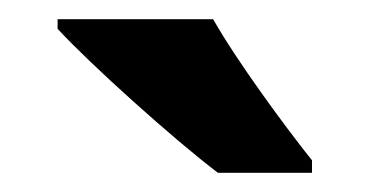

<svg xmlns="http://www.w3.org/2000/svg" viewBox="-20 -786 385 200"><path d="M202 -766H40V-756C74 -719 162 -640 207 -606H305V-619C277 -654 227 -722 202 -766Z"/></svg>

Font: Noto Sans Lao Looped SemiCondensed
Style: Bold
Weight: 700
Width: 4
Designer: Mark Frömberg, Ben Mitchell
Foundry: The Fontpad Ltd
Version: Version 1.002